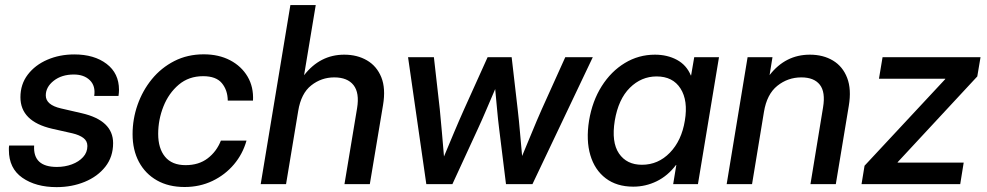

<svg xmlns="http://www.w3.org/2000/svg" viewBox="-20 -748 4009 780"><path d="M210 12.2Q125.5 12.2 70.8 -25.9Q16.1 -64 16.1 -138.7Q16.1 -143.1 16.1 -147.7Q16.1 -152.3 17.1 -156.7H118.7Q113.3 -69.8 210.9 -69.8Q243.7 -69.8 272 -80.3Q300.3 -90.8 317.6 -109.9Q335 -128.9 335 -154.8Q335 -175.3 318.8 -187.5Q302.7 -199.7 273.9 -206.5L191.4 -225.1Q63 -254.9 63 -353Q63 -405.8 92.8 -444.8Q122.6 -483.9 172.4 -505.4Q222.2 -526.9 281.7 -526.9Q362.8 -526.9 413.1 -488.5Q463.4 -450.2 463.4 -383.3Q463.4 -377.4 462.9 -371.1Q462.4 -364.7 461.4 -358.4H362.8Q368.7 -398.9 345 -422.1Q321.3 -445.3 279.8 -445.3Q230.5 -445.3 198.2 -419.9Q166 -394.5 166 -360.4Q166 -321.8 227.5 -307.6L312 -288.1Q439.5 -258.8 439.5 -166.5Q439.5 -110.8 408 -70.8Q376.5 -30.8 324.2 -9.3Q272 12.2 210 12.2Z M730 11.7Q665 11.7 617.7 -15.1Q570.3 -42 544.4 -90.3Q518.6 -138.7 518.6 -203.1Q518.6 -264.2 538.8 -322Q559.1 -379.9 596.9 -426.3Q634.8 -472.7 688.2 -500Q741.7 -527.3 807.6 -527.3Q868.7 -527.3 914.8 -503.2Q960.9 -479 985.8 -436.8Q1010.7 -394.5 1007.8 -339.4H905.3Q904.8 -381.8 881.3 -410.2Q857.9 -438.5 805.2 -438.5Q747.1 -438.5 706.3 -404.1Q665.5 -369.6 644 -315.7Q622.6 -261.7 622.6 -204.1Q622.6 -145 650.6 -111.1Q678.7 -77.1 733.9 -77.1Q787.6 -77.1 823.7 -104.7Q859.9 -132.3 877.4 -176.8H981.4Q966.3 -122.6 930.4 -80.1Q894.5 -37.6 843 -12.9Q791.5 11.7 730 11.7Z M1191.4 -296.9 1142.1 0H1039.1L1159.7 -727.5H1262.7L1215.3 -442.4Q1280.3 -525.9 1378.4 -525.9Q1431.2 -525.9 1470.9 -502.7Q1510.7 -479.5 1529.1 -434.1Q1547.4 -388.7 1536.1 -321.3L1482.4 0H1379.4L1430.7 -308.6Q1440.9 -370.6 1416.3 -402.1Q1391.6 -433.6 1337.9 -433.6Q1285.6 -433.6 1244.4 -401.1Q1203.1 -368.7 1191.4 -296.9Z M1711.9 0 1637.7 -515.6H1742.7L1766.6 -304.7Q1771.5 -257.8 1775.4 -209Q1779.3 -160.2 1783.7 -112.3Q1803.7 -160.2 1824.2 -209Q1844.7 -257.8 1865.7 -304.7L1960.9 -515.6H2058.6L2083 -304.7Q2088.4 -258.3 2092.5 -210Q2096.7 -161.6 2101.1 -114.3Q2121.1 -161.6 2140.9 -210Q2160.6 -258.3 2181.2 -304.7L2276.4 -515.6H2388.2L2143.1 0H2035.6L2007.8 -224.6Q2002.9 -263.7 1999.3 -304.7Q1995.6 -345.7 1991.7 -386.2Q1974.1 -345.7 1956.8 -304.7Q1939.5 -263.7 1921.4 -224.6L1817.9 0Z M2552.7 10.3Q2485.4 10.3 2440.7 -23.7Q2396 -57.6 2378.2 -117.9Q2360.4 -178.2 2373 -257.8Q2386.2 -337.4 2424.3 -397.7Q2462.4 -458 2518.3 -491.9Q2574.2 -525.9 2640.6 -525.9Q2690.9 -525.9 2730 -504.9Q2769 -483.9 2786.6 -441.4H2787.6L2800.3 -515.6H2900.9L2815.4 0H2714.8L2727.5 -77.6H2726.1Q2692.9 -33.7 2647.9 -11.7Q2603 10.3 2552.7 10.3ZM2587.9 -78.6Q2653.8 -78.6 2701.4 -127.7Q2749 -176.8 2762.2 -257.8Q2775.9 -339.4 2744.6 -388.4Q2713.4 -437.5 2647.5 -437.5Q2585.4 -437.5 2538.8 -391.4Q2492.2 -345.2 2477.5 -257.8Q2463.4 -170.4 2494.6 -124.5Q2525.9 -78.6 2587.9 -78.6Z M3083.5 -293 3035.2 0H2932.1L3017.1 -515.6H3118.2L3106.4 -442.9Q3170.9 -525.9 3270 -525.9Q3324.2 -525.9 3364 -502Q3403.8 -478 3421.6 -431.6Q3439.5 -385.3 3428.2 -317.9L3375.5 0H3272.5L3323.7 -312Q3334 -374 3310.5 -403.8Q3287.1 -433.6 3235.4 -433.6Q3180.7 -433.6 3137.9 -399.4Q3095.2 -365.2 3083.5 -293Z M3480 0 3492.2 -74.7 3819.8 -426.3 3820.3 -428.2H3550.8L3565.4 -515.6H3963.4L3950.2 -437.5L3627 -89.4L3626.5 -87.4H3895L3880.9 0Z"/></svg>

Font: Inter Display Medium
Style: Italic
Weight: 500
Italic angle: -9.39999°
Designer: Rasmus Andersson
Foundry: rsms
Version: Version 4.000;git-a52131595